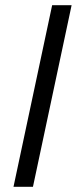

<svg xmlns="http://www.w3.org/2000/svg" viewBox="-20 -720 296 740"><path d="M32 0 181 -700H256L107 0Z"/></svg>

Font: Red Hat Text VF
Style: Italic
Weight: 300
Italic angle: -12°
Designer: Pentagram, MCKL
Foundry: Pentagram, MCKL
Version: Version 1.023